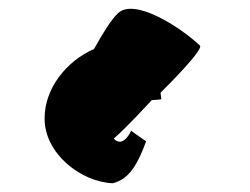

<svg xmlns="http://www.w3.org/2000/svg" viewBox="-20 -721 571 439"><path d="M82 -451C81 -371 164 -305 238 -302C268 -310 290 -331 314 -398C314 -398 282 -420 280 -422C266 -394 251 -392 240 -404C272 -432 305 -469 327 -492C343 -493 349 -494 349 -494C348 -499 348 -504 347 -509C348 -509 348 -510 348 -510C359 -521 447 -608 437 -617C391 -660 288 -726 250 -691C235 -677 216 -647 195 -609C131 -581 82 -518 82 -451Z"/></svg>

Font: Ampere
Style: SCSuCnd
Weight: 400
Version: Version 1